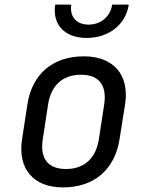

<svg xmlns="http://www.w3.org/2000/svg" viewBox="-20 -805 640 835"><path d="M357 -640C453 -640 527 -698 540 -785H468C460 -733 419 -698 365 -698C312 -698 282 -733 290 -785H220C207 -698 261 -640 357 -640ZM254 10C389 10 479 -67 500 -200L524 -351C544 -479 474 -560 345 -560C209 -560 119 -483 99 -350L76 -200C56 -71 125 10 254 10ZM267 -70C189 -70 153 -115 166 -200L189 -350C202 -435 254 -480 332 -480C410 -480 446 -435 433 -350L410 -200C397 -115 345 -70 267 -70Z"/></svg>

Font: JetBrains Mono
Style: Italic
Weight: 400
Italic angle: -9°
Monospace: yes
Designer: Philipp Nurullin, Konstantin Bulenkov
Foundry: JetBrains
Version: Version 2.305